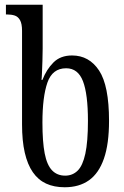

<svg xmlns="http://www.w3.org/2000/svg" viewBox="-20 -780 525 810"><path d="M253 10Q208 10 174.5 -5.5Q141 -21 118.5 -53.5Q96 -86 84.5 -136Q73 -186 73 -255V-650Q73 -680 64.5 -695Q56 -710 42 -714.5Q28 -719 10 -719H5V-760H160V-575Q160 -553 159 -523Q158 -493 157 -470Q156 -447 155 -443H159Q176 -487 205.5 -516.5Q235 -546 284 -546Q356 -546 398 -482.5Q440 -419 440 -270Q440 -173 418.5 -111Q397 -49 355.5 -19.5Q314 10 253 10ZM255 -39Q286 -39 307.5 -60Q329 -81 340 -131.5Q351 -182 351 -270Q351 -383 330 -437.5Q309 -492 259 -492Q201 -492 180 -431.5Q159 -371 159 -263Q159 -182 168.5 -133Q178 -84 199.5 -61.5Q221 -39 255 -39Z"/></svg>

Font: Noto Serif ExtraCondensed
Style: Regular
Weight: 400
Width: 2
Designer: Monotype Design Team
Foundry: Monotype Imaging Inc.
Version: Version 2.013